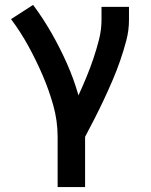

<svg xmlns="http://www.w3.org/2000/svg" viewBox="-20 -558 616 783"><path d="M215 205H327V0Q347 -38 366.5 -76Q386 -114 404 -152.5Q422 -191 439 -230.5Q456 -270 470 -310.5Q484 -351 495 -392.5Q506 -434 506 -477V-530H394V-477Q394 -437 384 -397.5Q374 -358 361 -319.5Q348 -281 332.5 -243.5Q317 -206 300 -169Q281 -236 253 -299Q225 -362 190.5 -422.5Q156 -483 115 -538L25 -480Q64 -428 95.5 -370.5Q127 -313 153 -253Q179 -193 197 -129.5Q215 -66 215 0Z"/></svg>

Font: Iosevka Sparkle Semibold
Style: Regular
Weight: 600
Designer: Belleve Invis
Foundry: Belleve Invis
Version: Version 4.5.0; ttfautohint (v1.8.3)